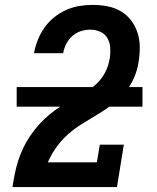

<svg xmlns="http://www.w3.org/2000/svg" viewBox="-20 -763 640 783"><path d="M31 0V-1Q35 -28 40.5 -55Q46 -82 54.5 -108.5Q63 -135 75.5 -161Q88 -187 104.5 -211Q121 -235 140.5 -256.5Q160 -278 182.5 -296.5Q205 -315 229.5 -330.5Q254 -346 279.5 -359.5Q305 -373 330 -388Q355 -403 376 -423.5Q397 -444 410 -470Q423 -496 427 -523L428 -525Q431 -547 429.5 -568.5Q428 -590 418 -607.5Q408 -625 389 -633.5Q370 -642 348 -642Q329 -642 310 -636Q291 -630 275.5 -616.5Q260 -603 250.5 -584.5Q241 -566 238 -547V-546H119V-548Q124 -575 134.5 -601Q145 -627 161.5 -650.5Q178 -674 201 -692.5Q224 -711 250 -722.5Q276 -734 303 -738.5Q330 -743 357 -743Q388 -743 417.5 -737.5Q447 -732 472 -717.5Q497 -703 514.5 -680Q532 -657 541 -629Q550 -601 550 -570.5Q550 -540 545 -509Q540 -476 525.5 -443.5Q511 -411 488 -383.5Q465 -356 436 -335Q407 -314 376.5 -295.5Q346 -277 315 -258Q284 -239 257 -215Q230 -191 209.5 -162Q189 -133 175 -101H375L387 -173H485L457 0ZM561 -328H48V-408H561Z"/></svg>

Font: Iosevka HT Extended
Style: Bold Italic
Weight: 700
Width: 7
Italic angle: -9°
Monospace: yes
Designer: Belleve Invis
Foundry: Belleve Invis
Version: Version 32.3.0; ttfautohint (v1.8.4)